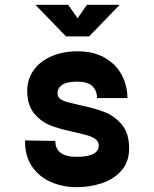

<svg xmlns="http://www.w3.org/2000/svg" viewBox="-20 -765 640 797"><path d="M298 -114Q345 -114 367.9 -126.4Q390.8 -138.8 390 -163Q388.8 -178 376.2 -187.6Q363.6 -197.2 342.5 -203.2Q321.4 -209.2 291.8 -215.8Q232.2 -228.2 191.9 -243.4Q151.6 -258.6 122.3 -293.4Q93 -328.2 93 -389Q93 -435 118.5 -472Q144 -509 191.5 -530.5Q239 -552 302 -552Q370 -552 417 -524.1Q464 -496.2 486.5 -451.7Q509 -407.2 509 -358H383Q383 -386.8 364.5 -406.4Q346 -426 300.8 -426Q255.8 -426 236.5 -411.5Q217.2 -397 219 -374.6Q219.6 -361.6 231.1 -353.7Q242.6 -345.8 261.4 -340.7Q280.2 -335.6 308.6 -329.2Q369.8 -316.4 411.7 -300.8Q453.6 -285.2 484.8 -248.9Q516 -212.6 516 -149Q516 -91.6 482.8 -55.3Q449.6 -19 400.1 -3.5Q350.6 12 298 12Q240.4 12 190.9 -9.7Q141.4 -31.4 112.2 -75.1Q83 -118.8 84 -182L210 -180Q209 -148.2 231.2 -131.1Q253.4 -114 298 -114ZM303 -688H301L341 -745H477L350 -614H254L127 -745H263Z"/></svg>

Font: Fliege Mono Thin
Style: Regular
Weight: 100
Version: Version 0.020;Glyphs 3.3 (3306)